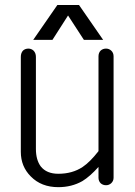

<svg xmlns="http://www.w3.org/2000/svg" viewBox="-20 -734 540 770"><path d="M435.5 -21.5V-507.8Q435.5 -522.5 425.8 -531.2Q417 -539.1 405.3 -539.1Q392.6 -539.1 383.8 -531.2Q375 -522.5 375 -507.8V-127.9Q340.8 -84 311.5 -64.5Q270.5 -37.1 213.9 -37.1Q167 -37.1 143.6 -66.4Q124 -92.8 124 -136.7V-505.9Q124 -521.5 114.3 -531.2Q105.5 -539.1 93.8 -539.1Q81.1 -539.1 72.3 -531.2Q63.5 -521.5 63.5 -505.9V-125Q63.5 -66.4 103.5 -26.4Q145.5 16.6 213.9 16.6Q267.6 16.6 310.5 -7.8Q340.8 -26.4 375 -64.5V-21.5Q375 -7.8 383.8 1Q392.6 8.8 405.3 8.8Q417 8.8 425.8 1Q435.5 -7.8 435.5 -21.5ZM190.4 -574.2 252.9 -671.9 316.4 -574.2H393.6L296.9 -713.9H210L113.3 -574.2Z"/></svg>

Font: GulimChe
Style: Regular
Weight: 400
Monospace: yes
Version: Version 2.21